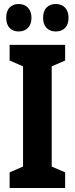

<svg xmlns="http://www.w3.org/2000/svg" viewBox="-20 -938 373 958"><path d="M305 0H28V-78L95 -107V-607L28 -636V-714H305V-636L238 -607V-107L305 -78ZM11 -849Q11 -883 28 -900.5Q45 -918 73 -918Q102 -918 119.5 -899.5Q137 -881 137 -849Q137 -817 119.5 -799Q102 -781 73 -781Q45 -781 28 -798.5Q11 -816 11 -849ZM195 -849Q195 -883 212.5 -900.5Q230 -918 258 -918Q288 -918 305 -899.5Q322 -881 322 -849Q322 -817 305 -799Q288 -781 258 -781Q229 -781 212 -799Q195 -817 195 -849Z"/></svg>

Font: Noto Sans Bengali ExtraCondensed
Style: Bold
Weight: 700
Width: 2
Designer: Joana Ranito - Universal Thirst; Jelle Bosma - Monotype Design Team
Foundry: Universal Thirst ehf.
Version: Version 3.000; ttfautohint (v1.8.4.7-5d5b)